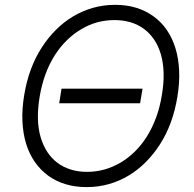

<svg xmlns="http://www.w3.org/2000/svg" viewBox="-20 -757 797 787"><path d="M79.2 -367.5Q88.8 -425.1 106.9 -473.5Q125 -522 152 -563.6Q177.6 -603 209.7 -635.1Q241.8 -667.3 279.7 -689.8Q317.5 -712.4 360.8 -724.8Q404.1 -737.2 452.1 -737.2Q498.2 -737.2 537.1 -725.5Q576 -713.8 608.3 -690.7Q640.3 -668 663.2 -634.9Q686.1 -601.9 699 -559.8Q712 -517.8 714.3 -467.5Q716.6 -417.3 707 -359.7Q688.6 -247.2 634.9 -164.1Q609.4 -124.6 577.4 -92.5Q545.5 -60.4 507.6 -37.6Q469.8 -14.9 426.5 -2.5Q383.2 9.9 335.2 9.9Q242.5 9.9 177.9 -36.6Q146 -60 122.9 -93Q99.8 -126.1 87 -168Q74.2 -209.9 71.9 -259.9Q69.6 -310 79.2 -367.5ZM146.7 -194.2Q157 -159.8 174.5 -133.3Q192.1 -106.9 216.4 -89Q240.8 -71 271 -61.8Q301.1 -52.6 336.6 -52.6Q409.8 -52.6 473.7 -90.2Q505.7 -109 533.2 -136.2Q560.7 -163.4 582.6 -198.3Q604.4 -233.3 620 -275.7Q635.7 -318.2 643.5 -367.5Q659.8 -463.1 639.6 -533.7Q629.6 -568.2 611.9 -594.5Q594.1 -620.7 569.8 -638.7Q545.5 -656.6 515.1 -665.7Q484.7 -674.7 449.9 -674.7Q413.4 -674.7 379.4 -665.7Q345.5 -656.6 313.2 -637.4Q281.2 -618.6 253.6 -591.4Q225.9 -564.3 203.8 -529.3Q181.8 -494.3 166.2 -451.9Q150.6 -409.4 142.4 -359.7Q126.4 -262.8 146.7 -194.2ZM222.7 -333.8 232.2 -393.5H564.3L554.3 -333.8Z"/></svg>

Font: Inter P Light
Style: Italic
Weight: 300
Italic angle: 9.39999°
Designer: Rasmus Andersson
Foundry: rsms
Version: Version 3.018;git-588b23468